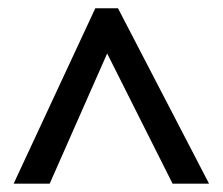

<svg xmlns="http://www.w3.org/2000/svg" viewBox="-20 -689 541 466"><path d="M100.6 -243.2H13.1L211.3 -668.9H266.4L487.4 -243.2H398.9L240.1 -559.2Z"/></svg>

Font: Khula SemiBold
Style: Regular
Weight: 600
Designer: Erin McLaughlin, Steve Matteson
Version: Version 1.002;PS 1.0;hotconv 1.0.72;makeotf.lib2.5.5900; ttf